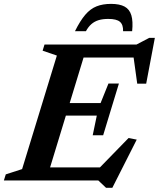

<svg xmlns="http://www.w3.org/2000/svg" viewBox="-44 -906 798 964"><path d="M241.5 -627 170 -651.5 179.5 -682.5H395.5L187.5 0H-24.5L-15 -30.5L67 -57ZM623 -645 645 -617H302.5L323.5 -682.5H641.5L705.5 -716H733.5L690 -486H645ZM488.5 37 449.5 0H115L136 -65.5H490L431 -38L601.5 -213L642.5 -205L520 37ZM474 -227H421.5L442 -325.5H214.5L233.5 -388.5H461L500.5 -486.5H553L513.5 -357ZM499.5 -811Q472 -811 451.2 -804.8Q430.5 -798.5 415 -785Q399.5 -771.5 387.5 -749.5H332.5Q358.5 -802 384.2 -832Q410 -862 441 -874.2Q472 -886.5 513.5 -886.5Q556.5 -886.5 581.5 -873Q606.5 -859.5 615.5 -829.2Q624.5 -799 619.5 -749.5H574Q575 -782 558.2 -796.5Q541.5 -811 499.5 -811Z"/></svg>

Font: Newsreader SemiBold
Style: Italic
Weight: 600
Italic angle: -17°
Designer: Hugues Gentile
Foundry: Production Type
Version: Version 1.003